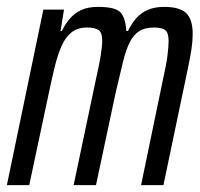

<svg xmlns="http://www.w3.org/2000/svg" viewBox="-24 -538 582 558"><path d="M-4 0 102 -510H162L152 -448H156Q166 -469 179.5 -484.5Q193 -500 212.5 -509Q232 -518 261 -518Q312 -518 326.5 -501.5Q341 -485 343 -448H348Q358 -469 372 -485Q386 -501 406 -509.5Q426 -518 453 -518Q498 -518 517 -500Q536 -482 536 -439Q536 -419 532.5 -395.5Q529 -372 522 -339L451 0H386L449 -304Q459 -348 462.5 -375Q466 -402 466 -419Q466 -443 456 -450.5Q446 -458 424 -458Q397 -458 380.5 -447.5Q364 -437 353 -415Q342 -393 333 -356.5Q324 -320 312 -268L255 0H190L254 -304Q264 -348 268.5 -375.5Q273 -403 273 -419Q273 -444 262 -451Q251 -458 229 -458Q202 -458 184.5 -444.5Q167 -431 155.5 -405.5Q144 -380 135.5 -345.5Q127 -311 118 -268L61 0Z"/></svg>

Font: Saira UltraCondensed Medium
Style: Italic
Weight: 500
Width: 1
Italic angle: -12°
Designer: Hector Gatti with collaboration of the Omnibus-Type team
Foundry: Omnibus-Type
Version: Version 1.101